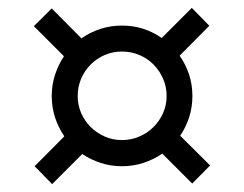

<svg xmlns="http://www.w3.org/2000/svg" viewBox="-20 -580 620 488"><path d="M111.5 -336Q111.5 -364.5 119.8 -389.8Q128 -415 142.5 -437L66 -513.5L111.5 -558.5L187 -482.5Q209 -498 235 -506.5Q261 -515 290 -515Q318.5 -515 344 -506.8Q369.5 -498.5 391 -483.5L467.5 -560L512 -514.5L436.5 -438.5Q452 -416.5 460.5 -390.8Q469 -365 469 -336Q469 -307.5 460.8 -282Q452.5 -256.5 438 -235L514 -159.5L468.5 -113.5L392.5 -189.5Q370.5 -174.5 344.5 -166Q318.5 -157.5 290 -157.5Q261.5 -157.5 236.2 -165.8Q211 -174 189 -188.5L112.5 -112L68 -157.5L143.5 -233.5Q128.5 -255.5 120 -281.2Q111.5 -307 111.5 -336ZM177.5 -336Q177.5 -313 186.2 -292.8Q195 -272.5 210.5 -257.2Q226 -242 246.2 -233Q266.5 -224 290 -224Q313.5 -224 334.2 -233Q355 -242 370.2 -257.2Q385.5 -272.5 394.5 -292.8Q403.5 -313 403.5 -336Q403.5 -359.5 394.5 -380Q385.5 -400.5 370.2 -416Q355 -431.5 334.2 -440.2Q313.5 -449 290 -449Q266.5 -449 246.2 -440.2Q226 -431.5 210.5 -416Q195 -400.5 186.2 -380Q177.5 -359.5 177.5 -336Z"/></svg>

Font: Lato TR
Style: Regular
Weight: 400
Designer: Lukasz Dziedzic
Foundry: tyPoland Lukasz Dziedzic
Version: Version 1.104 2013